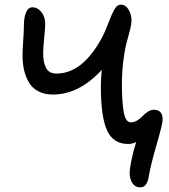

<svg xmlns="http://www.w3.org/2000/svg" viewBox="-20 -640 719 819"><path d="M578.1 159.2Q556.6 159.2 544.9 141.4Q533.2 123.5 533.2 98.1Q533.2 78.6 541.5 39.3Q549.8 0 561 -34.2Q545.9 -25.9 525.9 -25.9Q463.9 -25.9 437 -83Q410.2 -140.1 410.2 -272.9Q410.2 -295.9 414.1 -341.8Q316.9 -236.8 206.1 -236.8Q168.9 -236.8 142.6 -251Q116.2 -265.1 102.3 -290Q88.4 -314.9 82.3 -342.8Q76.2 -370.6 76.2 -403.8Q76.2 -423.8 79.1 -467.8Q82 -511.7 82 -533.2Q82 -564.9 91.1 -586.9Q100.1 -608.9 119.1 -608.9Q140.1 -608.9 156.5 -588.6Q172.9 -568.4 172.9 -537.1Q172.9 -522 168.5 -478.3Q164.1 -434.6 164.1 -414.1Q164.1 -373 176.8 -349.6Q189.5 -326.2 221.2 -326.2Q330.1 -326.2 412.1 -474.1Q425.8 -498.5 441.2 -539.1Q456.5 -579.6 468 -599.9Q479.5 -620.1 495.1 -620.1Q515.6 -620.1 528.3 -599.4Q541 -578.6 541 -550.8Q541 -538.1 534.7 -512.9Q528.3 -487.8 520.5 -459.7Q512.7 -431.6 506.3 -382.8Q500 -334 500 -279.8Q500 -203.1 508.1 -160.6Q516.1 -118.2 538.1 -118.2Q552.2 -118.2 565.9 -126.5Q579.6 -134.8 588.6 -145Q597.7 -155.3 610.6 -163.6Q623.5 -171.9 636.2 -171.9Q673.8 -171.9 673.8 -129.9Q673.8 -111.8 648.4 -24.4Q623 63 615.2 108.9Q608.4 159.2 578.1 159.2Z"/></svg>

Font: Shantell Sans Irregular Bouncy
Style: Regular
Weight: 400
Designer: Stephen Nixon, Anya Danilova, Shantell Martin
Foundry: Arrow Type
Version: Version 1.006;[9816181b4]